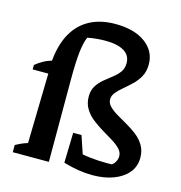

<svg xmlns="http://www.w3.org/2000/svg" viewBox="-111 -853 908 961"><g transform="rotate(15 342.5 -372.5)"><path d="M302 -16 330 -91Q376 -79 419.5 -74Q463 -69 509 -69Q529 -69 549.5 -70Q570 -71 592 -73L524 -65Q539 -70 549 -85.5Q559 -101 559 -118Q559 -139 542.5 -156Q526 -173 500.5 -188.5Q475 -204 446.5 -221Q418 -238 392 -258.5Q366 -279 350 -306Q334 -333 334 -368Q334 -400 348 -422.5Q362 -445 383 -462.5Q404 -480 425 -496Q446 -512 460 -531Q474 -550 474 -577Q474 -618 440 -638.5Q406 -659 342 -659Q323 -659 299.5 -657Q276 -655 251 -650Q238 -623 232 -570Q226 -517 226 -426H28V-449Q46 -464 66.5 -475.5Q87 -487 110 -493Q118 -579 150.5 -636.5Q183 -694 238.5 -723.5Q294 -753 370 -753Q468 -753 525.5 -711Q583 -669 583 -600Q583 -564 568.5 -537.5Q554 -511 532.5 -490.5Q511 -470 490 -452.5Q469 -435 455 -418Q441 -401 441 -382Q441 -362 457 -346Q473 -330 498 -315Q523 -300 551.5 -284Q580 -268 605.5 -248Q631 -228 647 -201Q663 -174 663 -138Q663 -92 635.5 -59.5Q608 -27 561 -9.5Q514 8 453 8Q418 8 380 2Q342 -4 302 -16ZM39 0V-37Q53 -45 68.5 -52Q84 -59 101 -64L109 -426H226V0ZM402 -15 302 -16 306 -172H349Z"/></g></svg>

Font: Piazzolla Thin
Style: Bold
Weight: 700
Version: Version 2.005